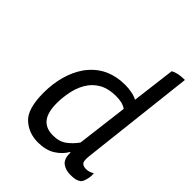

<svg xmlns="http://www.w3.org/2000/svg" viewBox="-215 -845 977 977"><g transform="rotate(45 273.5 -357.0)"><path d="M385.7 -133.8Q364.3 -103.5 335.9 -82Q306.6 -59.6 260.7 -59.6Q208 -59.6 182.6 -92.8Q158.2 -125 158.2 -190.4Q158.2 -233.4 168.9 -282.2Q180.7 -331.1 207 -366.2Q228.5 -394.5 262.7 -412.1Q297.9 -428.7 346.7 -428.7Q369.1 -428.7 386.7 -424.8Q403.3 -420.9 419.9 -410.2Q408.2 -318.4 385.7 -133.8ZM536.1 -734.4Q510.7 -734.4 491.2 -730.5Q471.7 -726.6 457 -717.8Q447.3 -639.6 427.7 -483.4Q410.2 -493.2 387.7 -497.1Q366.2 -502 338.9 -502Q277.3 -502 225.6 -478.5Q173.8 -454.1 135.7 -402.3Q104.5 -357.4 88.9 -300.8Q73.2 -244.1 73.2 -179.7Q73.2 -64.5 119.1 -22.5Q165 19.5 231.4 19.5Q288.1 19.5 325.2 -3.9Q362.3 -27.3 381.8 -61.5Q383.8 -61.5 385.7 -61.5Q383.8 -16.6 407.2 2Q430.7 19.5 464.8 19.5Q486.3 19.5 500 16.6Q514.6 12.7 526.4 3.9Q536.1 -6.8 541 -29.3Q544.9 -43.9 544.9 -56.6Q544.9 -64.5 543.9 -71.3Q535.2 -65.4 524.4 -61.5Q514.6 -57.6 501 -57.6Q481.4 -57.6 471.7 -67.4Q461.9 -76.2 465.8 -114.3Q489.3 -320.3 536.1 -734.4Z"/></g></svg>

Font: cl
Style: Italic
Weight: 400
Designer: Mitja Miklavcic
Version: Version 7.504; 2011; Build 1022